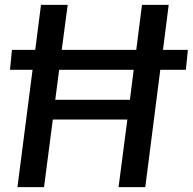

<svg xmlns="http://www.w3.org/2000/svg" viewBox="-20 -767 790 787"><path d="M51.5 0 113.5 -481H21L29 -562.5H124.5L148 -747H257.5L233 -562.5H538.5L562 -747H671.5L648 -562.5H750L742 -481H637L575.5 0H466L502 -277H196.5L160.5 0ZM206.5 -358H512.5L528 -481H222.5Z"/></svg>

Font: Merriweather Sans Italic
Style: Regular
Weight: 400
Italic angle: -7.5°
Designer: Eben Sorkin
Foundry: Eben Sorkin
Version: Version 1.008; ttfautohint (v1.7.19-72a1) -l 8 -r 50 -G 200 